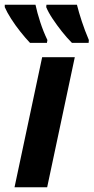

<svg xmlns="http://www.w3.org/2000/svg" viewBox="-52 -786 393 806"><path d="M9 0 125 -546H262L146 0ZM250 -606Q229 -627 208 -653.5Q187 -680 169 -707Q151 -734 142 -756L143 -766H271Q279 -734 291.5 -696Q304 -658 321 -618L320 -606ZM74 -606Q55 -626 33.5 -653Q12 -680 -5.5 -707.5Q-23 -735 -32 -756V-766H97Q104 -733 117 -693Q130 -653 147 -618L145 -606Z"/></svg>

Font: Noto Sans SemiCondensed
Style: Bold Italic
Weight: 700
Width: 4
Italic angle: -12°
Designer: Monotype Design Team
Foundry: Monotype Imaging Inc.
Version: Version 2.013; ttfautohint (v1.8.4.7-5d5b)